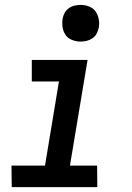

<svg xmlns="http://www.w3.org/2000/svg" viewBox="-20 -765 540 785"><path d="M378 0H28L27 -88H164L221 -432H110V-520H338L266 -88H377ZM309 -595Q292 -595 275 -601.5Q258 -608 248.5 -621.5Q239 -635 236 -652.5Q233 -670 236 -688Q238 -701 244.5 -712.5Q251 -724 261.5 -731.5Q272 -739 284.5 -742Q297 -745 310 -745Q327 -745 344 -738.5Q361 -732 370.5 -718.5Q380 -705 383.5 -687.5Q387 -670 384 -652Q381 -639 375 -627.5Q369 -616 358 -608.5Q347 -601 334.5 -598Q322 -595 309 -595Z"/></svg>

Font: Iosevka Semibold Oblique
Style: Regular
Weight: 600
Italic angle: -9°
Monospace: yes
Designer: Belleve Invis
Foundry: Belleve Invis
Version: Version 32.5.0; ttfautohint (v1.8.4)